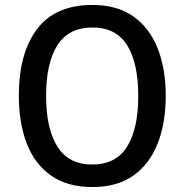

<svg xmlns="http://www.w3.org/2000/svg" viewBox="-20 -745 744 775"><path d="M649 -358Q649 -249 616.5 -166Q584 -83 518.5 -36.5Q453 10 353 10Q251 10 185 -37Q119 -84 87.5 -167Q56 -250 56 -359Q56 -530 129.5 -627.5Q203 -725 353 -725Q453 -725 518.5 -678.5Q584 -632 616.5 -549.5Q649 -467 649 -358ZM166 -358Q166 -226 211.5 -153.5Q257 -81 352 -81Q448 -81 493 -153Q538 -225 538 -358Q538 -490 493.5 -562Q449 -634 353 -634Q257 -634 211.5 -562Q166 -490 166 -358Z"/></svg>

Font: Noto Sans Telugu SemiCondensed Medium
Style: Regular
Weight: 500
Width: 4
Designer: Jelle Bosma - Monotype Design Team
Foundry: Monotype Imaging Inc.
Version: Version 2.005; ttfautohint (v1.8.4.7-5d5b)